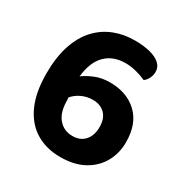

<svg xmlns="http://www.w3.org/2000/svg" viewBox="-149 -745 854 884"><g transform="rotate(30 277.5 -303.5)"><path d="M473.5 -543.2Q473.5 -525.2 465 -508.8Q456.5 -492.4 444.5 -484.1Q419.2 -495.7 390.4 -502.9Q361.6 -510.1 334.2 -510.1Q268.8 -510.1 228.8 -470.3Q188.8 -430.4 180.5 -351Q200.5 -367.1 236.4 -382.3Q272.3 -397.5 316.2 -397.5Q406.8 -397.5 462.1 -345.2Q517.5 -292.9 517.5 -194.9Q517.5 -136.2 490.7 -88.6Q463.8 -40.9 413 -13Q362.2 15 288 15Q213.7 15 158.1 -18.8Q102.5 -52.6 72 -119.8Q41.5 -186.9 41.5 -287Q41.5 -373.7 62.6 -437.2Q83.8 -500.7 121.8 -541.6Q159.8 -582.4 210.1 -602.2Q260.4 -622 319 -622Q365.9 -622 400.7 -613Q435.5 -604 454.5 -586.7Q473.5 -569.4 473.5 -543.2ZM288.7 -96.9Q330.2 -96.9 353.6 -123.5Q377.1 -150.1 377.1 -194.9Q377.1 -240.1 352.8 -264.4Q328.5 -288.6 288 -288.6Q256.8 -288.6 229 -275.4Q201.2 -262.1 184.8 -241.6L185.8 -227.5Q185.8 -163.6 214.3 -130.3Q242.7 -96.9 288.7 -96.9Z"/></g></svg>

Font: Baloo Tammudu 2
Style: Regular
Weight: 400
Designer: Maithili Shingre, Omkar Shende and Ek Type
Foundry: Ek Type
Version: Version 1.700